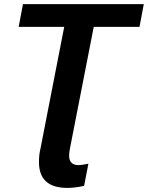

<svg xmlns="http://www.w3.org/2000/svg" viewBox="-20 -708 721 936"><path d="M660 -577H437L320 21Q317 38 317 51Q317 97 363 97Q379 97 411 90L390 198Q346 208 308 208Q170 208 170 82Q170 46 177 18L293 -577H71L92 -688H681Z"/></svg>

Font: Libra Sans
Style: Bold Italic
Weight: 700
Italic angle: -12°
Foundry: Context Ltd
Version: Version 1.002